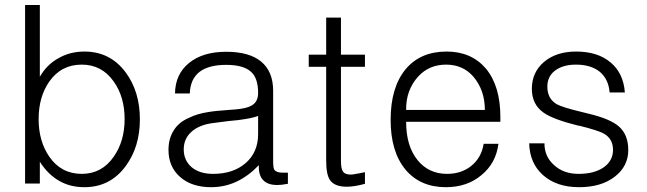

<svg xmlns="http://www.w3.org/2000/svg" viewBox="-20 -739 2609 774"><path d="M81.1 1H140.6V-86.9Q173.8 -35.2 218.8 -9.8Q262.7 15.6 320.3 15.6Q424.8 15.6 487.3 -70.3Q543.9 -147.5 543.9 -257.8Q543.9 -369.1 487.3 -446.3Q424.8 -531.2 320.3 -531.2Q261.7 -531.2 214.8 -503.9Q168.9 -478.5 140.6 -429.7V-718.8H81.1ZM309.6 -478.5Q390.6 -478.5 438.5 -410.2Q482.4 -348.6 482.4 -258.8Q482.4 -169.9 438.5 -107.4Q390.6 -38.1 309.6 -38.1Q226.6 -38.1 178.7 -107.4Q135.7 -169.9 135.7 -258.8Q135.7 -348.6 178.7 -410.2Q226.6 -478.5 309.6 -478.5Z M1023.4 -73.2V-65.4Q1023.4 -30.3 1042 -11.7Q1060.5 6.8 1097.7 6.8Q1105.5 6.8 1114.3 5.9Q1127 3.9 1140.6 2V-43H1119.1Q1093.8 -43 1085.9 -54.7Q1081.1 -62.5 1081.1 -89.8V-373Q1081.1 -451.2 1032.2 -491.2Q984.4 -530.3 891.6 -530.3Q796.9 -530.3 741.2 -484.4Q686.5 -439.5 685.5 -362.3H745.1Q747.1 -419.9 784.2 -449.2Q821.3 -477.5 891.6 -477.5Q960.9 -477.5 991.2 -450.2Q1020.5 -424.8 1020.5 -364.3Q1020.5 -328.1 994.1 -313.5Q974.6 -301.8 929.7 -297.9L902.3 -295.9Q845.7 -292 818.4 -287.1Q774.4 -280.3 743.2 -264.6Q701.2 -247.1 680.7 -213.9Q659.2 -180.7 659.2 -134.8Q659.2 -67.4 705.1 -26.4Q752 15.6 831.1 15.6Q885.7 15.6 933.6 -6.8Q981.4 -29.3 1023.4 -73.2ZM1020.5 -271.5V-198.2Q1020.5 -125 969.7 -81.1Q919.9 -38.1 838.9 -38.1Q784.2 -38.1 752 -65.4Q720.7 -92.8 720.7 -136.7Q720.7 -178.7 750 -206.1Q782.2 -236.3 840.8 -243.2L901.4 -251Q947.3 -254.9 966.8 -258.8Q999 -263.7 1020.5 -271.5Z M1354.5 -668H1294.9V-518.6H1224.6V-469.7H1294.9V-90.8Q1294.9 -35.2 1310.5 -12.7Q1329.1 13.7 1377.9 13.7Q1394.5 13.7 1412.1 10.7Q1429.7 7.8 1451.2 2V-44.9L1441.4 -43Q1423.8 -39.1 1415 -38.1Q1402.3 -35.2 1393.6 -35.2Q1369.1 -35.2 1361.3 -49.8Q1354.5 -61.5 1354.5 -90.8V-469.7H1451.2V-518.6H1354.5Z M1617.2 -295.9Q1616.2 -376 1666 -430.7Q1710 -478.5 1778.3 -478.5Q1845.7 -478.5 1887.7 -430.7Q1934.6 -376 1934.6 -295.9ZM1617.2 -248H1997.1V-267.6Q1997.1 -392.6 1938.5 -462.9Q1879.9 -531.2 1780.3 -531.2Q1674.8 -531.2 1615.2 -460Q1554.7 -386.7 1554.7 -255.9Q1554.7 -127.9 1614.3 -55.7Q1673.8 15.6 1777.3 15.6Q1863.3 15.6 1920.9 -33.2Q1979.5 -81.1 1989.3 -159.2H1929.7Q1920.9 -103.5 1879.9 -70.3Q1839.8 -38.1 1782.2 -38.1Q1708 -38.1 1663.1 -93.8Q1617.2 -150.4 1617.2 -248Z M2113.3 -161.1Q2115.2 -81.1 2168.9 -33.2Q2223.6 15.6 2314.5 15.6Q2404.3 15.6 2459 -27.3Q2512.7 -69.3 2512.7 -133.8Q2512.7 -196.3 2474.6 -229.5Q2439.5 -259.8 2354.5 -280.3L2331.1 -286.1Q2248 -305.7 2223.6 -319.3Q2186.5 -341.8 2186.5 -389.6Q2186.5 -429.7 2215.8 -453.1Q2248 -478.5 2301.8 -478.5Q2362.3 -478.5 2398.4 -449.2Q2433.6 -418.9 2437.5 -366.2H2499Q2493.2 -444.3 2441.4 -487.3Q2389.6 -531.2 2302.7 -531.2Q2222.7 -531.2 2172.9 -489.3Q2124 -447.3 2124 -380.9Q2124 -318.4 2170.9 -285.2Q2209 -257.8 2311.5 -232.4H2314.5Q2393.6 -212.9 2416 -199.2Q2451.2 -178.7 2451.2 -134.8Q2451.2 -91.8 2415 -65.4Q2377 -38.1 2312.5 -38.1Q2252 -38.1 2213.9 -73.2Q2174.8 -107.4 2174.8 -161.1Z"/></svg>

Font: Dotum
Style: Regular
Weight: 400
Version: Version 2.21